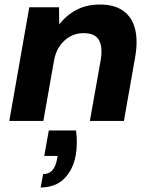

<svg xmlns="http://www.w3.org/2000/svg" viewBox="-20 -533 669 846"><path d="M21 0 109 -501H240L241 -425Q271 -465 316 -489Q361 -513 420 -513Q485 -513 523.5 -485Q562 -457 575 -406Q588 -355 576 -284L526 0H376L424 -270Q433 -326 416 -356.5Q399 -387 347 -387Q316 -387 289.5 -372.5Q263 -358 244 -331.5Q225 -305 218 -266L171 0ZM159 293 170 234Q195 234 210 218Q225 202 231 170L234 154H175L195 42H315Q319 71 318.5 98Q318 125 314 150Q302 215 263 254Q224 293 159 293Z"/></svg>

Font: DM Sans 17pt Black
Style: Italic
Weight: 900
Italic angle: -10°
Version: Version 4.004;gftools[0.9.30]